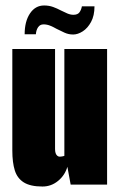

<svg xmlns="http://www.w3.org/2000/svg" viewBox="-20 -674 436 701"><path d="M135 7Q91 7 67 -8Q43 -23 34 -52Q25 -81 25 -124V-495H181V-130Q181 -121 183 -115Q185 -109 189 -105.5Q193 -102 198 -102Q201 -102 204 -102.5Q207 -103 210 -103.5Q213 -104 215 -105V-495H371V0H238L226 -65Q217 -34 192 -13.5Q167 7 135 7ZM247 -548Q230 -548 215 -555Q200 -562 186 -569Q174 -576 162.5 -580.5Q151 -585 139 -585Q126 -585 119 -574.5Q112 -564 111 -549H70Q70 -596 89.5 -625Q109 -654 141 -654Q159 -654 174 -648.5Q189 -643 202 -636Q214 -630 225.5 -625Q237 -620 248 -620Q264 -620 270.5 -629.5Q277 -639 279 -651H325Q325 -617 312.5 -594Q300 -571 282 -559.5Q264 -548 247 -548Z"/></svg>

Font: Alumni Sans Black
Style: Regular
Weight: 900
Designer: Robert E. Leuschke
Foundry: Robert E. Leuschke
Version: Version 1.018